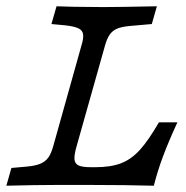

<svg xmlns="http://www.w3.org/2000/svg" viewBox="-21 -591 591 611"><path d="M-0.8 0 15.3 -56.5 60.5 -60.5Q90.3 -62.9 106.9 -69.8Q123.4 -76.6 132.7 -89.5Q141.9 -102.4 148.4 -125.8L237.9 -445.2Q245.2 -468.5 243.5 -481.5Q241.9 -494.4 228.6 -500.8Q215.3 -507.3 185.5 -510.5L142.7 -514.5L158.9 -571Q187.1 -570.2 214.5 -569.4Q260.5 -569.4 306.5 -568.5H310.5Q350 -568.5 478.2 -571L462.1 -514.5L389.5 -508.1Q365.3 -505.6 351.2 -499.6Q337.1 -493.5 328.2 -481Q319.4 -468.5 312.9 -445.2L222.6 -125Q214.5 -96.8 216.1 -83.1Q217.7 -69.4 229.8 -64.1Q241.9 -58.9 269.4 -58.9H282.3Q331.5 -58.9 364.1 -71.4Q396.8 -83.9 424.2 -114.1Q451.6 -144.4 484.7 -201.6H543.5Q515.3 -140.3 498 -94Q480.6 -47.6 468.5 0Q376.6 -2.4 275.8 -2.4H150H152.4Q93.5 -2.4 -0.8 0Z"/></svg>

Font: Playfair Micro SmCond SmLight
Style: Italic
Weight: 360
Width: 4
Italic angle: -15.6°
Designer: Claus Eggers Sørensen
Foundry: Claus Eggers Sørensen
Version: Version 2.203;Glyphs 3.3 (3326)